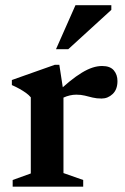

<svg xmlns="http://www.w3.org/2000/svg" viewBox="-20 -700 470 720"><path d="M363 -452.5Q393 -452.5 406.8 -436.2Q420.5 -420 420.5 -396Q420.5 -364.5 402.5 -347.5Q384.5 -330.5 361 -330.5Q342 -330.5 327 -334.2Q312 -338 297.8 -341.5Q283.5 -345 266 -345Q254 -345 242 -342.2Q230 -339.5 218.5 -334.2Q207 -329 196.5 -320.5L184.5 -344Q215 -373.5 240.2 -394Q265.5 -414.5 287 -427.5Q308.5 -440.5 327 -446.5Q345.5 -452.5 363 -452.5ZM218 -356V-51L292 -25V0H27.5V-25L95.5 -49.5V-335Q88 -344 77.5 -351.5Q67 -359 53.8 -366.5Q40.5 -374 24.5 -381V-400L185.5 -457H202.5ZM190 -515.5 263 -680.5H397.5V-663L236 -515.5Z"/></svg>

Font: Newsreader 16pt SemiBold
Style: Regular
Weight: 600
Designer: Hugues Gentile
Foundry: Production Type
Version: Version 1.003